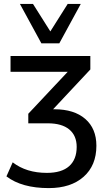

<svg xmlns="http://www.w3.org/2000/svg" viewBox="-20 -775 544 984"><path d="M230 189Q92 189 13 129L45 57Q115 111 220 111Q296 111 334.5 76.5Q373 42 373 -22Q373 -80 335 -111.5Q297 -143 225 -143H125V-192L327 -407H34V-488H443V-419L252 -215H259Q360 -215 417 -165.5Q474 -116 474 -28Q474 73 408.5 131Q343 189 230 189ZM192 -553 82 -755H149L238 -614L327 -755H394L284 -553Z"/></svg>

Font: Nunito Sans SemiBold
Style: Regular
Weight: 600
Designer: Vernon Adams
Foundry: Vernon Adams
Version: Version 3.101; ttfautohint (v1.8.4.7-5d5b);gftools[0.9.27]